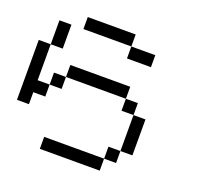

<svg xmlns="http://www.w3.org/2000/svg" viewBox="-152 -1086 1305 1255"><g transform="rotate(20 500.0 -458.5)"><path d="M0 -250V-666.7H83.3V-416.7H166.7V-333.3H83.3V-250ZM750 -166.7V-83.3H666.7V-166.7ZM750 -416.7H666.7V-500H750ZM750 -833.3V-750H583.3V-833.3ZM166.7 -416.7V-500H250V-416.7ZM166.7 -666.7H83.3V-833.3H166.7ZM666.7 -83.3V0H250V-83.3ZM666.7 -583.3V-500H250V-583.3ZM250 -916.7H583.3V-833.3H250ZM833.3 -166.7H750V-416.7H833.3Z"/></g></svg>

Font: Galmuri11 Regular
Style: Regular
Weight: 400
Designer: Minseo Lee (Quiple)
Version: Version 2.356;hotconv 1.1.0;makeotfexe 2.6.0 DEVELOPMENT